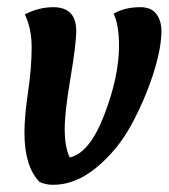

<svg xmlns="http://www.w3.org/2000/svg" viewBox="-20 -504 471 534"><path d="M68 -374Q68 -424 49 -464Q88 -484 128 -484Q192 -484 192 -418Q192 -382 176 -287Q160 -192 160 -147Q160 -94 174 -66Q229 -78 270 -184.5Q311 -291 311 -377Q311 -435 296 -466Q327 -484 370 -484Q401 -484 415 -465Q429 -446 429 -418Q429 -370 406.5 -299.5Q384 -229 346.5 -159Q309 -89 250 -39.5Q191 10 128 10Q107 10 90 2Q48 -41 48 -135Q48 -181 58 -248Q68 -315 68 -374Z"/></svg>

Font: Overlock
Style: Bold Italic
Weight: 700
Designer: Dario Muhafara
Foundry: Dario Manuel Muhafara
Version: Version 1.002